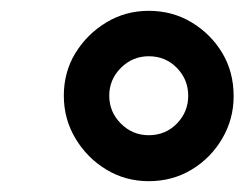

<svg xmlns="http://www.w3.org/2000/svg" viewBox="-20 -700 452 355"><path d="M255 -365Q212 -365 176.5 -386.5Q141 -408 119.5 -444Q98 -480 98 -523Q98 -567 119.5 -602Q141 -637 176.5 -658.5Q212 -680 255 -680Q299 -680 334.5 -658.5Q370 -637 391 -602Q412 -567 412 -522Q412 -480 391 -444Q370 -408 334.5 -386.5Q299 -365 255 -365ZM255 -450Q286 -450 307 -471.5Q328 -493 328 -523Q328 -553 307 -574.5Q286 -596 255 -596Q225 -596 203.5 -574.5Q182 -553 182 -523Q182 -493 203.5 -471.5Q225 -450 255 -450Z"/></svg>

Font: Atkinson Hyperlegible Next
Style: Bold Italic
Weight: 700
Italic angle: -12°
Designer: Elliott Scott, Megan Eiswerth, Linus Boman, Theodore Petrosky, Letters from Sweden
Foundry: Applied Design Works, Letters from Sweden
Version: Version 2.001